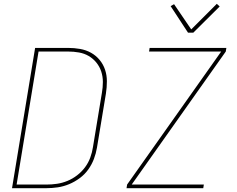

<svg xmlns="http://www.w3.org/2000/svg" viewBox="-20 -986 1240 1006"><path d="M223 0H43L164 -735H337Q369 -735 400 -729.5Q431 -724 457 -709.5Q483 -695 502 -672Q521 -649 530.5 -620.5Q540 -592 540 -560Q540 -528 535 -496L488 -212Q483 -182 472 -153Q461 -124 442.5 -98Q424 -72 397.5 -52.5Q371 -33 342 -21Q313 -9 283 -4.5Q253 0 223 0ZM223 -19Q251 -19 278.5 -23Q306 -27 333 -38Q360 -49 384 -67.5Q408 -86 425.5 -109.5Q443 -133 453 -160.5Q463 -188 467 -215L514 -500Q519 -528 519 -556.5Q519 -585 510.5 -611Q502 -637 485 -658Q468 -679 445 -692.5Q422 -706 394 -711Q366 -716 337 -716H182L67 -19ZM643 0 646 -19 1139 -716H761L764 -735H1166L1163 -716L670 -19H1048L1045 0ZM965 -815 874 -954 892 -964 982 -832 1116 -966 1131 -952 993 -815Z"/></svg>

Font: Iosevka Aile Thin
Style: Italic
Weight: 100
Italic angle: -9°
Designer: Belleve Invis
Foundry: Belleve Invis
Version: Version 31.1.0; ttfautohint (v1.8.4)